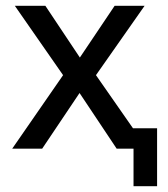

<svg xmlns="http://www.w3.org/2000/svg" viewBox="-20 -511 578 660"><path d="M439 129V0H405V-70H520V129ZM22 0 213 -276 214 -228 31 -491H136L264 -299H245L374 -491H477L294 -230L295 -274L486 0H381L245 -204H262L125 0Z"/></svg>

Font: Nunito Sans 10pt SemiCondensed Medium
Style: Regular
Weight: 500
Width: 4
Designer: Vernon Adams
Foundry: Vernon Adams
Version: Version 3.101;gftools[0.9.27]